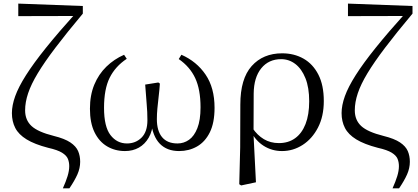

<svg xmlns="http://www.w3.org/2000/svg" viewBox="-20 -828 2334 1071"><path d="M330.6 222.7Q347.8 184.3 357 154.3Q366.2 124.2 366.2 98.6Q366.2 76.6 358.6 57.9Q351 39.3 326.1 23.8Q301.2 8.3 248.6 -3.5Q172.7 -23.2 128.3 -50.5Q83.8 -77.8 65.1 -114.3Q46.4 -150.8 46.4 -197.1Q46.4 -240.2 64.8 -291.5Q83.3 -342.9 124.9 -408.5Q166.5 -474.2 235.7 -560.4Q304.9 -646.5 406.5 -759.3L395.6 -725.2V-738.8L82 -738V-807.9L442 -794.5V-752.1Q351.1 -643.6 289.5 -562.3Q227.8 -481 190.6 -419.2Q153.4 -357.5 136.8 -307.6Q120.1 -257.8 120.1 -212.4Q120.1 -158.2 155.8 -125.1Q191.4 -92 279.7 -69.9Q340.5 -54.9 372.3 -33.6Q404.1 -12.2 415.7 14.7Q427.2 41.6 427.2 74.4Q427.2 109.7 411.9 144.6Q396.5 179.4 367.1 222.7Z M677.1 14.6Q621.7 14.6 577.2 -11.7Q532.7 -38.1 507.2 -90.4Q481.7 -142.6 481.7 -221.4Q481.7 -297.1 505.9 -355.6Q530.2 -414.1 573.3 -456.1Q616.4 -498.1 672.1 -522.4L687 -500Q623.1 -457.5 591.7 -394.3Q560.3 -331.2 560.3 -226.6Q560.3 -121.3 596.3 -74.5Q632.3 -27.8 688.2 -27.8Q736.9 -27.8 769.6 -60.4Q802.3 -93 802.3 -157.3Q802.3 -203.8 798.1 -249Q793.9 -294.1 789.9 -356.2L863.2 -367.9L871.8 -361.9Q869.4 -324.8 865 -289.5Q860.7 -254.2 857.9 -222.8Q855 -191.4 855 -164.1Q855 -97.7 884.2 -62.8Q913.3 -27.8 970.1 -27.8Q1005.5 -27.8 1034.4 -48.2Q1063.3 -68.5 1080.9 -113.1Q1098.6 -157.6 1098.6 -229.5Q1098.6 -328.9 1068.9 -392.3Q1039.3 -455.6 977 -498.6L991.9 -522.6Q1076.7 -485.3 1126.7 -411.9Q1176.8 -338.4 1176.8 -226.7Q1176.8 -142.9 1150.4 -89.7Q1124 -36.5 1079 -10.9Q1034.1 14.6 979 14.6Q911.7 14.6 871.8 -25.9Q832 -66.5 821.7 -149.5H834Q830.9 -97.3 809.7 -60.4Q788.5 -23.6 754.6 -4.5Q720.8 14.6 677.1 14.6Z M1314.6 199.6 1319.8 -5.5 1320.6 -245.2Q1320.6 -388.7 1383.9 -459.6Q1447.3 -530.6 1554 -530.6Q1620.7 -530.6 1673.2 -500.8Q1725.7 -471 1755.9 -411.9Q1786.2 -352.7 1786.2 -264.3Q1786.2 -178.8 1753.7 -116.2Q1721.2 -53.6 1668.1 -19.5Q1615 14.6 1553.2 14.6Q1496.7 14.6 1450.5 -14.7Q1404.4 -44.1 1378.4 -97.7H1375L1388.8 -113.1Q1415.3 -73.6 1451.9 -51.7Q1488.6 -29.8 1535.7 -29.8Q1588.4 -29.8 1626.1 -56.9Q1663.8 -83.9 1684.3 -136.1Q1704.7 -188.2 1704.7 -263.1Q1704.7 -339.4 1683.8 -391.7Q1662.8 -443.9 1627.5 -471Q1592.2 -498 1548.3 -498Q1478.8 -498 1437.4 -447.1Q1396.1 -396.2 1395.1 -306.4L1394.3 -94.1L1393.8 -84.8L1407.7 188.8L1325.2 206.4Z M2169.6 222.7Q2186.8 184.3 2196 154.3Q2205.2 124.2 2205.2 98.6Q2205.2 76.6 2197.6 57.9Q2190 39.3 2165.1 23.8Q2140.2 8.3 2087.6 -3.5Q2011.7 -23.2 1967.3 -50.5Q1922.8 -77.8 1904.1 -114.3Q1885.4 -150.8 1885.4 -197.1Q1885.4 -240.2 1903.8 -291.5Q1922.3 -342.9 1963.9 -408.5Q2005.5 -474.2 2074.7 -560.4Q2143.9 -646.5 2245.5 -759.3L2234.6 -725.2V-738.8L1921 -738V-807.9L2281 -794.5V-752.1Q2190.1 -643.6 2128.5 -562.3Q2066.8 -481 2029.6 -419.2Q1992.4 -357.5 1975.8 -307.6Q1959.1 -257.8 1959.1 -212.4Q1959.1 -158.2 1994.8 -125.1Q2030.4 -92 2118.7 -69.9Q2179.5 -54.9 2211.3 -33.6Q2243.1 -12.2 2254.7 14.7Q2266.2 41.6 2266.2 74.4Q2266.2 109.7 2250.9 144.6Q2235.5 179.4 2206.1 222.7Z"/></svg>

Font: Noto Serif KR
Style: Regular
Weight: 200
Designer: Ryoko NISHIZUKA 西塚涼子 (kana & ideographs); Frank Grießhammer (Latin, Greek & Cyrillic); Wenlong ZHANG 张文龙 (bopomofo); San
Foundry: Adobe
Version: Version 2.001;hotconv 1.1.0;makeotfexe 2.6.0